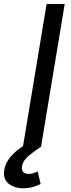

<svg xmlns="http://www.w3.org/2000/svg" viewBox="-76 -748 361 979"><path d="M253.9 -727.5 133.3 0H41L161.6 -727.5ZM43 211.9Q-3.9 211.9 -33 187.7Q-62 163.6 -54.2 117.7Q-48.3 82 -20.8 49.8Q6.8 17.6 53.2 -10.3L133.3 0Q94.7 25.4 67.6 48.6Q40.5 71.8 36.1 100.6Q33.2 119.1 42 128.9Q50.8 138.7 70.3 138.7Q83.5 138.7 95.2 134.8Q106.9 130.9 116.2 126.5L131.3 190.4Q115.7 197.8 93.8 204.8Q71.8 211.9 43 211.9Z"/></svg>

Font: Inter 16pt
Style: Italic
Weight: 400
Italic angle: -9.3988°
Version: Version 4.001;git-66647c0bb